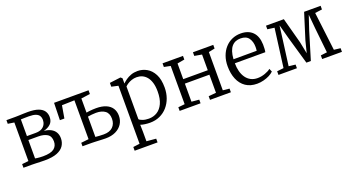

<svg xmlns="http://www.w3.org/2000/svg" viewBox="-50 -1216 3877 2104"><g transform="rotate(-20 1888.0 -164.0)"><path d="M288 4Q266.5 4 236.5 3Q206.5 2 179.5 1Q152.5 0 138 0H39.5V-42.5L115.5 -50.5V-500.5L42.5 -511.5V-554H148.5Q165 -554 189 -555Q213 -556 240.2 -557Q267.5 -558 292.5 -558Q368.5 -558 413.8 -541.5Q459 -525 479.5 -495Q500 -465 500 -425.5Q500 -374 469 -344.5Q438 -315 387 -303Q434.5 -299 467.8 -281.5Q501 -264 518.5 -234.2Q536 -204.5 536 -164Q536 -116 511.5 -78Q487 -40 432.8 -18Q378.5 4 288 4ZM285 -44.5Q375.5 -44.5 414 -74.2Q452.5 -104 452.5 -157.5Q452.5 -218.5 413 -242.8Q373.5 -267 310.5 -267H194V-52.5Q202.5 -50.5 216.8 -48.8Q231 -47 248.8 -45.8Q266.5 -44.5 285 -44.5ZM194 -313H294Q340 -313 367.2 -328.5Q394.5 -344 407 -368.8Q419.5 -393.5 419.5 -421.5Q419.5 -447 408 -466.8Q396.5 -486.5 368 -498Q339.5 -509.5 287.5 -509.5Q264 -509.5 239.8 -509Q215.5 -508.5 194 -507.5Z M998 6Q983.5 6 961.2 5Q939 4 914.5 3Q890 2 869 1Q848 0 835 0H728V-40.5L817 -50.5V-503.5L670.5 -499.5L645.5 -353.5H593L598 -554H1000V-510.5L895.5 -496.5V-331.5Q910.5 -334.5 929.8 -336.8Q949 -339 969.8 -340.2Q990.5 -341.5 1009.5 -341.5Q1077.5 -341.5 1124 -321.8Q1170.5 -302 1194 -265.5Q1217.5 -229 1217.5 -179Q1217.5 -125 1190.8 -83.2Q1164 -41.5 1114.8 -17.8Q1065.5 6 998 6ZM992 -42.5Q1061.5 -42.5 1098.2 -78.2Q1135 -114 1135 -174Q1135 -237 1096.2 -265.5Q1057.5 -294 991.5 -294Q967.5 -294 941 -291.2Q914.5 -288.5 895.5 -285V-48Q915 -46 940 -44.2Q965 -42.5 992 -42.5Z M1248.5 241.5V198L1325 188V-488.5L1247.5 -505.5V-550L1375 -566H1377L1395 -550V-489Q1412.5 -507 1438.5 -525.5Q1464.5 -544 1499 -556.5Q1533.5 -569 1575.5 -569Q1631.5 -569 1681.5 -541Q1731.5 -513 1763 -453.2Q1794.5 -393.5 1794.5 -297.5Q1794.5 -233 1774.5 -177.2Q1754.5 -121.5 1717.5 -79Q1680.5 -36.5 1628.5 -12.8Q1576.5 11 1513 11Q1485.5 11 1454.5 6.8Q1423.5 2.5 1403 -5L1405 80V188L1515.5 198V241.5ZM1516.5 -35.5Q1570.5 -35.5 1613.5 -62Q1656.5 -88.5 1682 -143.5Q1707.5 -198.5 1707.5 -283.5Q1707.5 -343 1694.5 -385.8Q1681.5 -428.5 1658.5 -455.8Q1635.5 -483 1606 -495.8Q1576.5 -508.5 1543 -508.5Q1511.5 -508.5 1484.5 -499.2Q1457.5 -490 1437 -476.5Q1416.5 -463 1405 -450.5V-70Q1412.5 -58 1444 -46.8Q1475.5 -35.5 1516.5 -35.5Z M1861 0V-42.5L1937.5 -50.5V-496.5L1863 -511.5V-554H2101.5V-511.5L2017 -496.5V-313.5H2303V-496.5L2217.5 -511.5V-554H2454.5V-511.5L2382.5 -496.5V-50.5L2458.5 -42.5V0H2215V-42.5L2303 -50.5V-261.5H2017V-50.5L2105 -42.5V0Z M2762.5 11Q2684 11 2630.2 -26Q2576.5 -63 2549.2 -128.5Q2522 -194 2522 -279.5Q2522 -344 2541.2 -397.2Q2560.5 -450.5 2595 -489Q2629.5 -527.5 2676 -548.2Q2722.5 -569 2777.5 -569Q2866 -569 2916 -518.8Q2966 -468.5 2969 -371.5Q2969 -343 2968 -321.5Q2967 -300 2963 -283.5H2608Q2608 -233 2619.2 -189.8Q2630.5 -146.5 2653.2 -114Q2676 -81.5 2710 -63.5Q2744 -45.5 2788.5 -45.5Q2831.5 -45.5 2875.2 -61Q2919 -76.5 2942 -96.5L2958 -60Q2939 -40.5 2908 -24.5Q2877 -8.5 2839 1.2Q2801 11 2762.5 11ZM2609 -330 2879.5 -330.5Q2881 -338.5 2881.8 -352Q2882.5 -365.5 2882.5 -374.5Q2882.5 -436 2853.5 -477.2Q2824.5 -518.5 2757.5 -518.5Q2727.5 -518.5 2701.8 -508.5Q2676 -498.5 2656.2 -476.2Q2636.5 -454 2624.5 -418Q2612.5 -382 2609 -330Z M3013.5 0V-42.5L3091 -51.5L3150 -501L3069.5 -512V-554H3277.5L3358 -254.5L3385.5 -117.5L3420 -254.5L3514 -554H3706.5V-511.5L3623.5 -500.5L3678 -51.5L3753.5 -42.5V0H3523V-42.5L3597 -51.5L3566.5 -338.5L3551 -506.5L3495.5 -340.5L3399 -22H3347L3255 -341L3210 -507L3188.5 -339L3150.5 -51.5L3228.5 -42.5V0Z"/></g></svg>

Font: Merriweather 20pt Light
Style: Regular
Weight: 300
Version: Version 2.100